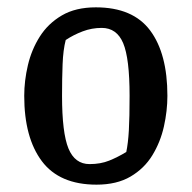

<svg xmlns="http://www.w3.org/2000/svg" viewBox="-20 -494 522 523"><path d="M243 9Q142 9 94 -55Q46 -119 46 -233Q46 -274 56 -316.5Q66 -359 88.5 -394.5Q111 -430 148.5 -452Q186 -474 241 -474Q342 -474 389 -411Q436 -348 436 -233Q436 -192 426.5 -149.5Q417 -107 395 -71Q373 -35 335.5 -13Q298 9 243 9ZM224 -47Q254 -47 277.5 -56.5Q301 -66 324 -80Q329 -104 331 -139Q333 -174 333 -233Q333 -335 315.5 -376.5Q298 -418 257 -418Q230 -418 205 -408.5Q180 -399 159 -385Q152 -358 150.5 -319Q149 -280 149 -233Q149 -132 166.5 -89.5Q184 -47 224 -47Z"/></svg>

Font: Grenze Gotisch
Style: Regular
Weight: 400
Designer: Renata Polastri
Foundry: Omnibus-Type
Version: Version 1.001